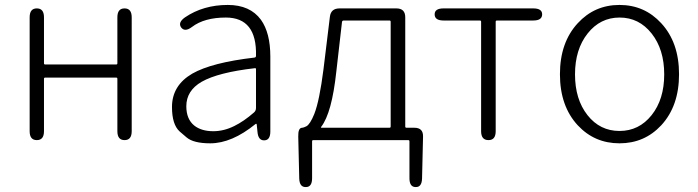

<svg xmlns="http://www.w3.org/2000/svg" viewBox="-20 -567 2824 777"><path d="M129 0Q100 0 100 -36V-497Q100 -533 129 -533Q158 -533 158 -497V-311Q158 -306 163 -306H450Q455 -306 455 -311V-497Q455 -533 484 -533Q513 -533 513 -497V-36Q513 0 484 0Q455 0 455 -36V-248Q455 -253 450 -253H163Q158 -253 158 -248V-36Q158 0 129 0Z M831 13Q763 13 735 -11Q721 -23 707 -35Q676 -63 676 -134Q676 -221 758 -269Q837 -314 1010 -334Q1016 -335 1016 -341Q1020 -496 894 -496Q807 -496 757 -458Q728 -436 713 -456Q699 -476 729 -497Q803 -547 902 -547Q992 -547 1036 -487Q1074 -434 1074 -338V-35Q1074 0 1050 1Q1025 2 1022 -33L1019 -63Q1018 -68 1014 -65Q918 13 831 13ZM843 -36Q886 -36 928 -57Q967 -76 1008 -112Q1016 -119 1016 -130V-287Q1016 -292 1011 -291Q863 -274 796 -236Q734 -200 734 -137Q734 -85 766 -59Q795 -36 843 -36Z M1218 190Q1192 191 1191 155L1187 -14Q1186 -50 1203 -50Q1208 -50 1220 -56Q1235 -64 1252 -106Q1273 -160 1289 -286L1315 -499Q1319 -533 1354 -533H1584Q1620 -533 1620 -497V-55Q1620 -50 1625 -50H1657Q1693 -50 1692 -14L1688 155Q1687 191 1662 190Q1637 190 1637 154V5Q1637 0 1632 0H1248Q1243 0 1243 5V154Q1243 190 1218 190ZM1280 -54Q1277 -50 1282 -50H1556Q1561 -50 1561 -55V-479Q1561 -484 1556 -484H1371Q1365 -484 1364 -478L1341 -277Q1323 -110 1280 -54Z M1957 0Q1927 0 1927 -36V-479Q1927 -484 1922 -484H1775Q1739 -484 1739 -509Q1739 -533 1775 -533H2138Q2174 -533 2174 -509Q2174 -484 2138 -484H1991Q1986 -484 1986 -479V-36Q1986 0 1957 0Z M2318 -60Q2246 -138 2246 -266.5Q2246 -395 2318 -473Q2386 -547 2487 -547Q2588 -547 2656 -473Q2728 -395 2728 -266.5Q2728 -138 2656 -60Q2588 13 2487 13Q2386 13 2318 -60ZM2357.5 -101Q2408 -37 2487 -37Q2566 -37 2617 -101Q2668 -165 2668 -266Q2668 -367 2617 -431.5Q2566 -496 2487.5 -496Q2409 -496 2358 -431.5Q2307 -367 2307 -266Q2307 -165 2357.5 -101Z"/></svg>

Font: Resource Han Rounded CN Light
Style: Regular
Weight: 300
Designer: Cyano Hao (round all glyphs); Ryoko NISHIZUKA 西塚涼子 (kana, bopomofo & ideographs); Paul D. Hunt (Latin, Greek & Cyrillic)
Foundry: Cyano Hao
Version: 0.990